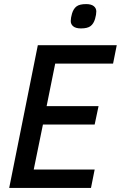

<svg xmlns="http://www.w3.org/2000/svg" viewBox="-20 -919 591 939"><path d="M25 0 165 -698H551L533 -608H250L208 -400H462L443 -310H190L145 -90H443L425 0ZM376 -780Q351 -780 338.5 -790Q326 -800 326 -816Q326 -831 332 -852Q339 -876 354 -887.5Q369 -899 401 -899Q426 -899 438.5 -889Q451 -879 451 -863Q451 -848 445 -827Q438 -803 423 -791.5Q408 -780 376 -780Z"/></svg>

Font: IBM Plex Sans Condensed Medium
Style: Italic
Weight: 500
Width: 3
Italic angle: -11°
Designer: Mike Abbink, Paul van der Laan, Pieter van Rosmalen
Foundry: Bold Monday
Version: Version 1.3